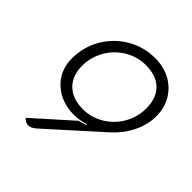

<svg xmlns="http://www.w3.org/2000/svg" viewBox="-191 -852 1003 1003"><g transform="rotate(45 310.5 -350.0)"><path d="M608 -498Q608 -436 578 -375Q548 -314 493 -265L212 -12Q188 9 168 9Q149 9 131 -10L338 -195Q355 -198 382 -208V-213Q362 -206 339 -202.5Q316 -199 298 -199Q236 -199 186.5 -225Q137 -251 109.5 -296.5Q82 -342 82 -399Q82 -484 123 -555Q164 -626 234.5 -667.5Q305 -709 390 -709Q453 -709 502.5 -682Q552 -655 580 -607Q608 -559 608 -498ZM147 -410Q147 -337 190.5 -295Q234 -253 310 -253Q372 -253 425.5 -285Q479 -317 510.5 -371.5Q542 -426 542 -489Q542 -566 500 -607.5Q458 -649 380 -649Q318 -649 264 -616.5Q210 -584 178.5 -529Q147 -474 147 -410Z"/></g></svg>

Font: K2D ExtraLight
Style: Italic
Weight: 275
Italic angle: -10°
Designer: Katatrad Aksorn Co.,Ltd.
Foundry: Cadson Demak Co.,Ltd.
Version: Version 1.000; ttfautohint (v1.6)